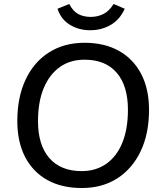

<svg xmlns="http://www.w3.org/2000/svg" viewBox="-20 -936 819 965"><path d="M391 9Q290 9 217.5 -31.5Q145 -72 106 -147.5Q67 -223 67 -328Q67 -447 108.5 -535.5Q150 -624 226 -672.5Q302 -721 405 -721Q505 -721 577.5 -680.5Q650 -640 689.5 -564.5Q729 -489 729 -384Q729 -264 687 -176Q645 -88 569.5 -39.5Q494 9 391 9ZM391 -76Q462 -76 514.5 -113Q567 -150 595 -219Q623 -288 623 -384Q623 -505 566.5 -570.5Q510 -636 405 -636Q332 -636 280 -598.5Q228 -561 199.5 -492.5Q171 -424 171 -327Q171 -207 228 -141.5Q285 -76 391 -76ZM433 -784Q377 -784 332 -811Q287 -838 269 -892L328 -916Q347 -879 374 -865Q401 -851 436 -851Q469 -851 498.5 -865Q528 -879 551 -916L607 -892Q582 -837 536 -810.5Q490 -784 433 -784Z"/></svg>

Font: Muli SemiBold
Style: Italic
Weight: 600
Italic angle: -4.541°
Designer: Vernon Adams
Foundry: Vernon Adams
Version: Version 2.100; ttfautohint (v1.8.1.43-b0c9)